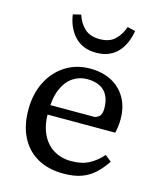

<svg xmlns="http://www.w3.org/2000/svg" viewBox="-113 -822 759 914"><g transform="rotate(15 266.5 -364.5)"><path d="M286 12Q211 12 157.5 -18.5Q104 -49 75.5 -105.5Q47 -162 47 -239Q47 -317 77 -376.5Q107 -436 160 -470Q213 -504 281 -504Q342 -504 387 -480.5Q432 -457 457.5 -413Q483 -369 483 -308Q483 -289 480.5 -270.5Q478 -252 475 -240H100V-287H362Q383 -294 389 -307Q395 -320 395 -337Q395 -376 381.5 -401.5Q368 -427 342.5 -439.5Q317 -452 281 -452Q243 -452 211 -431Q179 -410 160 -365.5Q141 -321 141 -249Q141 -188 161.5 -144.5Q182 -101 219.5 -78Q257 -55 307 -55Q360 -55 395.5 -74.5Q431 -94 459 -126L490 -101Q468 -68 441 -42Q414 -16 377 -2Q340 12 286 12ZM134 -732 173 -741Q186 -701 213 -676Q240 -651 287 -651Q335 -651 361.5 -676Q388 -701 402 -741L441 -732Q436 -701 424.5 -674Q413 -647 394 -626.5Q375 -606 348.5 -595Q322 -584 287 -584Q253 -584 226.5 -595Q200 -606 181 -626.5Q162 -647 150 -674Q138 -701 134 -732Z"/></g></svg>

Font: Source Serif 4
Style: Regular
Weight: 400
Designer: Frank Grießhammer
Foundry: Adobe Systems Incorporated
Version: Version 4.004;hotconv 1.0.116;makeotfexe 2.5.65601